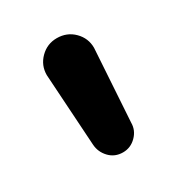

<svg xmlns="http://www.w3.org/2000/svg" viewBox="-73 -831 302 327"><g transform="rotate(-30 78.0 -667.5)"><path d="M81 -555Q65 -555 54.5 -566Q44 -577 43 -592L34 -734Q34 -753 47.5 -766.5Q61 -780 80 -780Q100 -780 113.5 -766.5Q127 -753 127 -734L118 -592Q118 -577 107 -566Q96 -555 81 -555Z"/></g></svg>

Font: Comfortaa SemiBold
Style: Regular
Weight: 600
Designer: Johan Aakerlund
Foundry: Johan Aakerlund
Version: Version 3.104; ttfautohint (v1.8.1.43-b0c9)